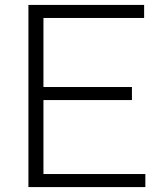

<svg xmlns="http://www.w3.org/2000/svg" viewBox="-20 -760 654 780"><path d="M95.5 0V-740H565.5V-687H156.5V-406.5H516V-353.5H156.5V-53H570.5V0Z"/></svg>

Font: Encode Sans SemiExpanded SemiExpanded Light
Style: Regular
Weight: 300
Width: 6
Designer: Multiple Designers
Foundry: Impallari Type
Version: Version 3.000; ttfautohint (v1.8.3) -l 8 -r 50 -G 200 -x 14 